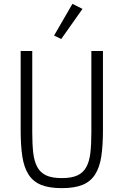

<svg xmlns="http://www.w3.org/2000/svg" viewBox="-20 -962 640 994"><path d="M147 -698V-277Q147 -216 152 -171.5Q157 -127 173 -97.5Q189 -68 219 -54Q249 -40 300 -40Q351 -40 381 -54Q411 -68 427 -97.5Q443 -127 448 -171.5Q453 -216 453 -277V-698H513V-289Q513 -209 504.5 -152.5Q496 -96 472.5 -59Q449 -22 407.5 -5Q366 12 300 12Q234 12 192.5 -5Q151 -22 127.5 -59Q104 -96 95.5 -152.5Q87 -209 87 -289V-698ZM297 -760 260 -778 355 -942 407 -916Z"/></svg>

Font: IBM Plex Mono Light
Style: Regular
Weight: 300
Monospace: yes
Designer: Mike Abbink, Paul van der Laan, Pieter van Rosmalen
Foundry: Bold Monday
Version: Version 2.3